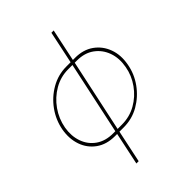

<svg xmlns="http://www.w3.org/2000/svg" viewBox="-266 -852 1187 1187"><g transform="rotate(-45 327.5 -258.5)"><path d="M209 213 254 0H235Q162 0 112.5 -35.5Q63 -71 42.5 -129.5Q22 -188 34 -258Q47 -329 89 -387.5Q131 -446 193 -481.5Q255 -517 327 -517H364L409 -730H429L384 -517H403Q475 -517 524.5 -481.5Q574 -446 595.5 -387.5Q617 -329 604 -258Q592 -188 550 -129.5Q508 -71 446.5 -35.5Q385 0 311 0H274L229 213ZM239 -20H258L360 -497H323Q257 -497 200 -464Q143 -431 104.5 -376.5Q66 -322 54 -256Q43 -192 62 -138Q81 -84 126.5 -52Q172 -20 239 -20ZM278 -20H315Q383 -20 439.5 -52Q496 -84 534.5 -138Q573 -192 584 -256Q596 -322 576.5 -376.5Q557 -431 511.5 -464Q466 -497 399 -497H380Z"/></g></svg>

Font: Raleway Thin
Style: Italic
Weight: 100
Italic angle: -12°
Designer: Matt McInerney, Pablo Impallari, Rodrigo Fuenzalida
Foundry: Matt McInerney, Pablo Impallari, Rodrigo Fuenzalida
Version: Version 4.026